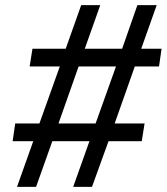

<svg xmlns="http://www.w3.org/2000/svg" viewBox="-20 -725 647 745"><path d="M46 0 109 -177H29L39 -246H133L212 -467H95L106 -536H235L295 -705H369L309 -536H454L513 -705H588L528 -536H607L597 -467H503L425 -246H541L530 -177H401L337 0H264L327 -177H183L120 0ZM207 -246H351L430 -467H285Z"/></svg>

Font: Nunito Sans 12pt ExtraLight 12pt SemiBold
Style: Italic
Weight: 600
Italic angle: -9°
Version: Version 3.101;gftools[0.9.27]